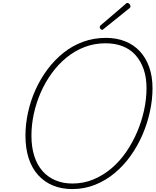

<svg xmlns="http://www.w3.org/2000/svg" viewBox="-20 -1274 1067 1313"><path d="M474 19Q401 19 342 -5.5Q283 -30 240.5 -77Q198 -124 176 -192Q154 -260 154 -346Q154 -424 171.5 -504.5Q189 -585 222.5 -659.5Q256 -734 304 -798.5Q352 -863 413 -912Q474 -961 547.5 -988Q621 -1015 704 -1015Q778 -1015 837 -991Q896 -967 937 -922.5Q978 -878 1000.5 -814.5Q1023 -751 1023 -670Q1023 -593 1005.5 -512Q988 -431 955 -354Q922 -277 874 -209.5Q826 -142 765 -91Q704 -40 630.5 -10.5Q557 19 474 19ZM475 -19Q552 -19 619 -47Q686 -75 742.5 -123Q799 -171 843 -235Q887 -299 918 -372Q949 -445 965.5 -521.5Q982 -598 982 -671Q982 -745 962 -801.5Q942 -858 906 -898Q870 -938 818 -958Q766 -978 702 -978Q626 -978 559 -952.5Q492 -927 435.5 -881Q379 -835 334.5 -774Q290 -713 259 -642.5Q228 -572 211.5 -496.5Q195 -421 195 -346Q195 -268 214.5 -207Q234 -146 270.5 -104.5Q307 -63 359 -41Q411 -19 475 -19ZM679 -1070Q673 -1070 667.5 -1076Q662 -1082 662 -1087Q662 -1089 662.5 -1092Q663 -1095 665 -1098L838 -1246Q842 -1249 844 -1251.5Q846 -1254 851 -1254Q856 -1254 861 -1250.5Q866 -1247 869 -1241.5Q872 -1236 872 -1230Q872 -1228 871.5 -1225.5Q871 -1223 868 -1220L690 -1077Q686 -1074 684 -1072Q682 -1070 679 -1070Z"/></svg>

Font: Playwrite AU QLD Thin
Style: Regular
Weight: 250
Designer: Veronika Burian, José Scaglione
Foundry: TypeTogether
Version: Version 1.002